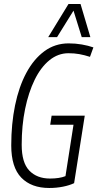

<svg xmlns="http://www.w3.org/2000/svg" viewBox="-20 -926 485 956"><path d="M225 10Q136 10 86 -41.5Q36 -93 36 -202Q36 -309 55 -401.5Q74 -494 111 -563Q148 -632 201 -671Q254 -710 322 -710Q356 -710 387.5 -704.5Q419 -699 445 -690L428 -643Q400 -652 375 -656.5Q350 -661 321 -661Q269 -661 226 -626Q183 -591 152.5 -528.5Q122 -466 105 -383.5Q88 -301 88 -205Q88 -116 126 -76.5Q164 -37 229 -37Q276 -37 306 -49L346 -305H230L237 -350H402L349 -14Q326 -3 293.5 3.5Q261 10 225 10ZM220 -741 321 -906H381L430 -741H387L346 -873L264 -741Z"/></svg>

Font: Georama SemiCondensed Light
Style: Italic
Weight: 300
Width: 4
Italic angle: -9°
Designer: Jean-Baptiste Levee
Foundry: Production Type
Version: Version 1.000